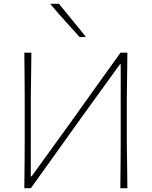

<svg xmlns="http://www.w3.org/2000/svg" viewBox="-20 -990 798 1010"><path d="M108 0Q109 -61 109.2 -117Q109.5 -173 110 -238V-475Q109.5 -540.5 109.2 -596.5Q109 -652.5 108 -713H145Q144.5 -652.5 143.8 -596.5Q143 -540.5 142 -475V-62H146L332 -319Q399 -413 469.5 -511.5Q540 -610 614 -713H650Q649.5 -652.5 648.8 -596.5Q648 -540.5 647 -475V-238Q648 -173 648.8 -117Q649.5 -61 650 0H613Q614 -61 614.2 -117Q614.5 -173 615 -238V-652H611L425.5 -395.5Q342 -279 273.2 -182.8Q204.5 -86.5 142.5 0ZM399 -795Q359.5 -838.5 320.5 -881.8Q281.5 -925 244 -970H290Q325 -927.5 360.8 -883.5Q396.5 -839.5 432 -796Z"/></svg>

Font: Commissioner Loud Thin
Style: Regular
Weight: 100
Designer: Kostas Bartsokas
Foundry: Kostas Bartsokas
Version: Version 1.000; ttfautohint (v1.8.3)